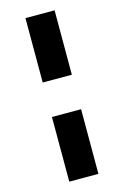

<svg xmlns="http://www.w3.org/2000/svg" viewBox="-130 -785 631 979"><g transform="rotate(-15 185.5 -295.5)"><path d="M108.9 136.2V-205.1H262.7V136.2ZM108.9 -727.1H262.7V-387.2H108.9Z"/></g></svg>

Font: My Font
Style: Regular
Weight: 500
Designer: Rasmus Andersson
Foundry: rsms
Version: Version 0.001